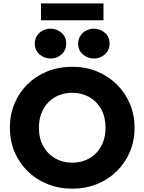

<svg xmlns="http://www.w3.org/2000/svg" viewBox="-20 -1115 865 1150"><path d="M412.6 15Q331.9 15 263.6 -12.8Q195.2 -40.5 144.9 -90Q94.5 -139.5 66.8 -206Q39.1 -272.5 39.1 -350Q39.1 -428 66.8 -494.5Q94.5 -561 144.9 -610.5Q195.2 -660 263.6 -687.5Q331.9 -715 412.6 -715Q493.2 -715 561.3 -687Q629.4 -659 679.8 -609Q730.2 -559 758.2 -492.8Q786.1 -426.5 786.1 -350Q786.1 -272.5 758.2 -206Q730.2 -139.5 679.8 -90Q629.4 -40.5 561.3 -12.8Q493.2 15 412.6 15ZM412.6 -140.8Q455.8 -140.8 492.2 -155.4Q528.6 -170.1 555.5 -197.6Q582.4 -225 597.2 -263.6Q612.1 -302.2 612.1 -350Q612.1 -413.8 586.2 -460.8Q560.2 -507.8 515.1 -533.5Q470 -559.2 412.6 -559.2Q369.5 -559.2 333.1 -544.6Q296.6 -529.9 269.8 -502.4Q242.9 -475 228 -436.4Q213.1 -397.9 213.1 -350Q213.1 -286.2 239.1 -239.2Q265 -192.2 310.1 -166.5Q355.2 -140.8 412.6 -140.8ZM282.9 -764.5Q246.4 -764.5 217.4 -788.8Q188.4 -813 188.4 -854Q188.4 -881.1 201.6 -901.1Q214.9 -921.1 236.6 -932.2Q258.2 -943.2 282.9 -943.2Q319.2 -943.2 347.9 -919Q376.6 -894.8 376.6 -854Q376.6 -826.5 363.2 -806.4Q349.9 -786.4 328.4 -775.4Q306.9 -764.5 282.9 -764.5ZM542.6 -764.5Q506.1 -764.5 477.1 -788.8Q448.1 -813 448.1 -854Q448.1 -881 461.5 -901Q474.9 -921 496.4 -932.1Q517.9 -943.2 542.6 -943.2Q579 -943.2 607.7 -919Q636.4 -894.8 636.4 -854Q636.4 -826.5 622.9 -806.4Q609.5 -786.4 588 -775.4Q566.5 -764.5 542.6 -764.5ZM225.4 -993.8V-1094.8H599.9V-993.8Z"/></svg>

Font: Geologica Thin
Style: Regular
Weight: 100
Version: Version 1.010;gftools[0.9.28]